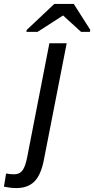

<svg xmlns="http://www.w3.org/2000/svg" viewBox="-132 -748 479 976"><path d="M243 -728 327 -596 325 -586H280L189 -669H188L59 -586H2L4 -596L144 -728ZM-49 208Q-78 208 -112 201L-101 134Q-78 138 -60 138Q-32 138 -17.5 118Q-3 98 6 52L119 -528H207L91 65Q76 142 42.5 175Q9 208 -49 208Z"/></svg>

Font: Libra Sans
Style: Italic
Weight: 400
Italic angle: -12°
Foundry: Context Ltd
Version: Version 1.002